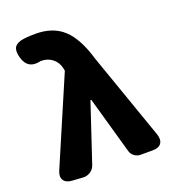

<svg xmlns="http://www.w3.org/2000/svg" viewBox="-147 -923 934 1043"><g transform="rotate(-20 320.0 -402.0)"><path d="M152 9 92 5Q57 3 44 -18Q31 -39 45 -71L259 -570L256 -585Q248 -622 219 -644Q192 -664 157 -664Q155 -664 153 -664Q74 -645 53 -723Q44 -758 52 -777Q60 -797 92 -806Q124 -813 178 -813Q278 -813 338.5 -757Q399 -701 436 -575L612 -73Q623 -39 609 -19.5Q595 0 560 0H541H490Q470 0 454 -12Q438 -24 433 -43L340 -372H335L224 -39Q217 -16 197 -2.5Q177 11 152 9Z"/></g></svg>

Font: GenSenRounded TW H
Style: Regular
Weight: 900
Version: Version 1.501;PS 1;hotconv 16.6.51;makeotf.lib2.5.65220